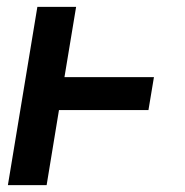

<svg xmlns="http://www.w3.org/2000/svg" viewBox="-20 -540 540 560"><path d="M3 0 89 -520H202L168 -315H429L413 -219H152L116 0Z"/></svg>

Font: Iosevka Custom
Style: Bold Italic
Weight: 700
Italic angle: -9°
Designer: Belleve Invis
Foundry: Belleve Invis
Version: Version 30.3.1; ttfautohint (v1.8.3)